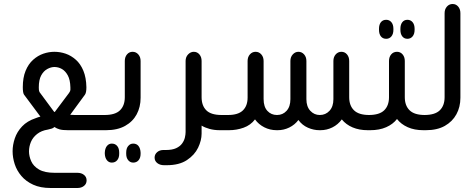

<svg xmlns="http://www.w3.org/2000/svg" viewBox="-20 -651 2374 960"><path d="M510 0H320Q293 0 278.5 -4Q264 -8 252 -16Q246 -10 238.5 -8Q231 -6 219 -3Q187 2 165.5 19Q144 36 134.5 59Q125 82 125 106Q125 130 136 155Q147 180 175 196.5Q203 213 253 213H367Q387 213 400 223.5Q413 234 413 251Q413 268 400 278.5Q387 289 367 289H233Q182 289 146 272.5Q110 256 87 229Q64 202 53.5 169.5Q43 137 43 105Q43 74 54 41Q65 8 90.5 -19Q116 -46 158 -60Q162 -62 170 -64.5Q178 -67 182 -68L100 -178Q94 -187 94 -215Q94 -263 108 -297Q122 -331 145.5 -352Q169 -373 196.5 -382.5Q224 -392 252 -392Q281 -392 308.5 -382.5Q336 -373 359.5 -352Q383 -331 397 -297Q411 -263 412 -215Q412 -188 405 -178L331 -77Q342 -76 354.5 -76Q367 -76 383 -76H510ZM325 -186Q332 -196 332 -201.5Q332 -207 332 -214Q331 -252 319 -274Q307 -296 289.5 -306Q272 -316 252 -316Q235 -316 216.5 -306Q198 -296 186 -274Q174 -252 174 -214Q174 -208 174.5 -202Q175 -196 178 -190L249 -94Q251 -93 251 -92Q251 -91 252 -91Q254 -91 255 -92Q256 -93 256 -94Z M498 0V-76H503Q556 -76 580 -99.5Q604 -123 604 -165V-346Q604 -366 615 -379Q626 -392 643 -392Q660 -392 671.5 -379Q683 -366 683 -346V-162Q683 -116 663.5 -79.5Q644 -43 605.5 -21.5Q567 0 510 0ZM539 162Q524 162 514.5 150Q505 138 504 118V112Q505 91 514.5 79Q524 67 539 67Q556 67 566 79Q576 91 576 112V118Q576 138 566 150Q556 162 539 162ZM646 162Q631 162 621 150Q611 138 611 118V112Q611 91 621 79Q631 67 646 67Q663 67 672.5 79Q682 91 683 112V118Q683 138 673 150Q663 162 646 162Z M1094 0H1079Q1051 0 1027.5 -6.5Q1004 -13 988 -23V17Q988 51 970.5 87.5Q953 124 914.5 149.5Q876 175 814 175H800Q780 175 766.5 164.5Q753 154 753 137Q753 121 765.5 110Q778 99 797 99H809Q841 99 860.5 90Q880 81 890.5 66.5Q901 52 904.5 36.5Q908 21 908 9V-346Q908 -366 920.5 -379Q933 -392 949 -392Q966 -392 977 -379Q988 -366 988 -346V-165Q988 -123 1011.5 -99.5Q1035 -76 1088 -76H1094Z M1083 0V-76H1120Q1171 -76 1194.5 -99Q1218 -122 1218 -163V-346Q1218 -366 1229.5 -379Q1241 -392 1258 -392Q1275 -392 1286.5 -379Q1298 -366 1298 -346V-156Q1298 -117 1317 -96.5Q1336 -76 1365 -76Q1394 -76 1413 -97Q1432 -118 1432 -155V-346Q1432 -366 1444 -379Q1456 -392 1472 -392Q1489 -392 1500.5 -379Q1512 -366 1512 -346V-155Q1512 -118 1531.5 -97Q1551 -76 1579 -76Q1608 -76 1627.5 -97Q1647 -118 1647 -155V-346Q1647 -366 1658.5 -379Q1670 -392 1687 -392Q1704 -392 1715 -379Q1726 -366 1726 -346V-165Q1726 -123 1750 -99.5Q1774 -76 1826 -76H1831V0H1819Q1776 0 1743 -14Q1710 -28 1689 -54Q1670 -28 1642 -14Q1614 0 1582 0H1577Q1548 0 1519.5 -12.5Q1491 -25 1472 -51Q1454 -27 1426.5 -13.5Q1399 0 1368 0H1364Q1330 0 1301.5 -14.5Q1273 -29 1255 -54Q1233 -25 1198 -12.5Q1163 0 1125 0Z M1911 -457Q1894 -457 1884.5 -469Q1875 -481 1875 -502V-507Q1875 -528 1884.5 -540Q1894 -552 1911 -552Q1927 -552 1937 -540Q1947 -528 1947 -507V-502Q1947 -481 1937 -469Q1927 -457 1911 -457ZM2017 -457Q2001 -457 1991.5 -469Q1982 -481 1982 -502V-507Q1982 -528 1991.5 -540Q2001 -552 2017 -552Q2033 -552 2043 -540Q2053 -528 2053 -507V-502Q2053 -481 2043 -469Q2033 -457 2017 -457ZM2109 -76V0H2097Q2052 0 2018.5 -15Q1985 -30 1965 -56Q1945 -30 1911 -15Q1877 0 1831 0H1819V-76H1824Q1877 -76 1901 -99.5Q1925 -123 1925 -165V-346Q1925 -366 1936 -379Q1947 -392 1965 -392Q1982 -392 1993 -379Q2004 -366 2004 -346V-165Q2004 -123 2028 -99.5Q2052 -76 2104 -76Z M2097 0V-76H2102Q2155 -76 2179 -99.5Q2203 -123 2203 -165V-585Q2203 -605 2214.5 -618Q2226 -631 2243 -631Q2260 -631 2271 -618Q2282 -605 2282 -585V-162Q2282 -116 2262 -79.5Q2242 -43 2204 -21.5Q2166 0 2109 0Z"/></svg>

Font: Beiruti Medium
Style: Regular
Weight: 500
Designer: Arlette Boutros
Foundry: Boutros
Version: Version 1.41